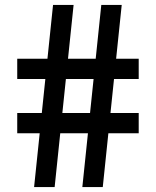

<svg xmlns="http://www.w3.org/2000/svg" viewBox="-20 -760 634 780"><path d="M314.5 0 391.5 -740H474.5L397.5 0ZM50 -218.5V-301H543.5V-218.5ZM118.5 0 195.5 -740H279L202 0ZM50 -439V-521.5H543.5V-439Z"/></svg>

Font: Encode Sans SC Condensed Thin Medium
Style: Regular
Weight: 500
Version: Version 3.002